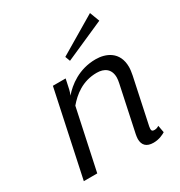

<svg xmlns="http://www.w3.org/2000/svg" viewBox="-173 -849 920 979"><g transform="rotate(-30 287.5 -359.5)"><path d="M519.2 -669.2 497.5 -726.7 276.7 -595.8 287.5 -566.7ZM519.2 -12.5 511.7 -54.2C505.8 -50.8 497.5 -45.8 485 -45.8C472.5 -45.8 468.3 -50 468.3 -60.8C468.3 -65 469.2 -69.2 470 -75L526.7 -341.7C530 -359.2 532.5 -375 532.5 -389.2C532.5 -480.8 462.5 -508.3 404.2 -508.3C305 -508.3 237.5 -454.2 200.8 -411.7C204.2 -420 208.3 -430 210.8 -441.7L223.3 -500H148.3L41.7 0H120.8L196.7 -355C234.2 -399.2 290 -445.8 374.2 -445.8C419.2 -445.8 451.7 -424.2 451.7 -374.2C451.7 -365 450 -353.3 447.5 -341.7L390.8 -75C389.2 -65 387.5 -56.7 387.5 -48.3C387.5 -12.5 406.7 8.3 448.3 8.3C482.5 8.3 508.3 -5.8 519.2 -12.5Z"/></g></svg>

Font: BoonHome
Style: Book Oblique
Weight: 400
Italic angle: -12°
Designer: Sungsit Sawaiwan
Foundry: Sungsit Sawaiwan
Version: Version 0.2